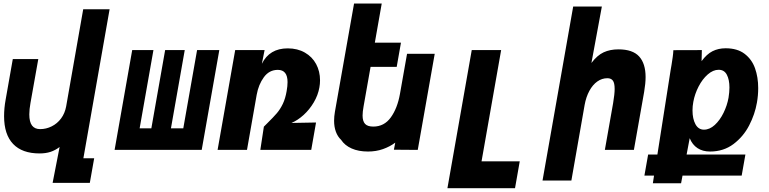

<svg xmlns="http://www.w3.org/2000/svg" viewBox="-20 -826 4240 1058"><path d="M198 19.5Q102 19.5 52.2 -32.8Q2.5 -85 2.5 -185.5Q2.5 -230 11 -276.5L50.5 -500.5H191L148 -259Q141.5 -223.5 141.5 -195.5Q141.5 -154 156.5 -134.2Q171.5 -114.5 201 -114.5Q234.5 -114.5 265 -129.8Q295.5 -145 316.5 -173.2Q337.5 -201.5 344.5 -239.5L438.5 -775H584L439.5 46H499L475 181.5H270L308.5 -16Q285 2 258.5 10.8Q232 19.5 198 19.5Z M1091.5 0H611.5L708.5 -550H825.5L749.5 -119H814L890 -550H998L922 -119H990L1066 -550H1188.5Z M1276 -550H1438L1423 -474.5Q1465 -559.5 1565.5 -559.5Q1619.5 -559.5 1660 -536.2Q1700.5 -513 1722 -473Q1743.5 -433 1743.5 -383.5Q1743.5 -363.5 1740 -344.5Q1732.5 -301.5 1709 -261.8Q1685.5 -222 1653 -192.5Q1620.5 -163 1586 -148.5L1721.5 -151L1695 0H1414.5L1434 -128L1451 -145Q1487 -180.5 1505.8 -202.5Q1524.5 -224.5 1538.5 -253.8Q1552.5 -283 1559.5 -324Q1564.5 -351.5 1564.5 -373.5Q1564.5 -441 1511 -441Q1463.5 -441 1434 -400.5Q1404.5 -360 1394.5 -304L1341 0H1179Z M1859.5 -55.5Q1840.5 -73.5 1830.8 -100.2Q1821 -127 1821 -160.5Q1821 -184 1825.5 -210L1931 -806.5H2083.5L2045.5 -591H2189.5L2166 -457.5H2022L1983.5 -240Q1978 -209.5 1978 -189.5Q1978 -158 1991.8 -143.2Q2005.5 -128.5 2037 -128.5Q2097 -128.5 2133.5 -179Q2170 -229.5 2184 -309L2223 -529.5H2375.5L2282 0L2150.5 -1L2158 -40Q2128.5 -18 2090.5 -4.5Q2052.5 9 2008 9Q1955.5 9 1917.8 -7.8Q1880 -24.5 1859.5 -55.5Z M2579.5 -550H2741.5L2633.5 63H2844L2818 211H2445.5Z M3138.5 -790H3296.5L3239 -479Q3271 -521.5 3306.5 -537.8Q3342 -554 3387.5 -554Q3466.5 -554 3502 -514.8Q3537.5 -475.5 3537.5 -401.5Q3537.5 -366.5 3529.5 -319.5L3473 0H3313L3358.5 -257.5Q3367 -308.5 3367 -335.5Q3367 -369 3357 -382Q3347 -395 3327 -395Q3297 -395 3271.5 -377Q3246 -359 3227.8 -325.5Q3209.5 -292 3201.5 -247.5L3128.5 169H2969.5Z M3551.5 25.5H3602.5L3675.5 -440L3680.5 -469Q3684 -490 3687 -512Q3690 -534 3690.5 -549.5L3847.5 -550L3846 -489Q3874 -527.5 3906.2 -543.8Q3938.5 -560 3978.5 -560Q4043 -560 4083 -529.5Q4123 -499 4140.5 -449.8Q4158 -400.5 4158 -340.5Q4158 -300 4151 -260.5Q4140 -196.5 4108.2 -135Q4076.5 -73.5 4021.8 -32.2Q3967 9 3892.5 9Q3852 9 3823.5 -9.8Q3795 -28.5 3780.5 -64.5L3763.5 25.5H4087.5L4067 141.5H3741L3733 184H3577.5L3584 141.5H3531ZM3994.5 -287.5Q3999.5 -318.5 3999.5 -343.5Q3999.5 -387 3985.2 -414.2Q3971 -441.5 3940 -441.5Q3909.5 -441.5 3880 -415.8Q3850.5 -390 3829.5 -349.2Q3808.5 -308.5 3800.5 -265Q3796 -241 3796 -217.5Q3796 -171.5 3812.2 -141.5Q3828.5 -111.5 3859 -111.5Q3890.5 -111.5 3918.8 -137.5Q3947 -163.5 3967 -204.2Q3987 -245 3994.5 -287.5Z"/></svg>

Font: JuliaMono Black
Style: Italic
Weight: 900
Italic angle: -9°
Monospace: yes
Designer: cormullion
Foundry: corm
Version: Version 0.057; ttfautohint (v1.8.4)